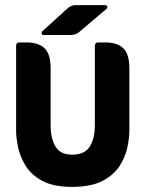

<svg xmlns="http://www.w3.org/2000/svg" viewBox="-20 -722 568 751"><path d="M151 -585Q144 -585 143 -590.5Q142 -596 146 -600L246 -691Q260 -702 276 -702H391Q398 -702 399.5 -696.5Q401 -691 396 -687L290 -597Q277 -585 254 -585ZM43 -211V-542Q43 -556 56 -556H84Q131 -556 154.5 -533Q178 -510 178 -455V-233Q178 -181 197 -149Q216 -117 262 -117Q311 -117 331 -148.5Q351 -180 351 -232V-542Q351 -556 364 -556H392Q439 -556 462.5 -533Q486 -510 486 -455V-211Q486 -184 478.5 -147Q471 -110 448.5 -74Q426 -38 381 -14.5Q336 9 262 9Q189 9 145.5 -14.5Q102 -38 80 -74Q58 -110 50.5 -147Q43 -184 43 -211Z"/></svg>

Font: Zain Black
Style: Regular
Weight: 900
Designer: Zain,Boutros
Foundry: Mobile Telecommunications Company (Zain), 2024
Version: Version 1.50; ttfautohint (v1.8.4)